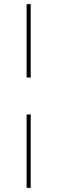

<svg xmlns="http://www.w3.org/2000/svg" viewBox="-20 -780 280 938"><path d="M110 -221H130V138H110ZM110 -760H130V-401H110Z"/></svg>

Font: IBM Plex Serif Thin
Style: Regular
Weight: 100
Designer: Mike Abbink, Paul van der Laan, Pieter van Rosmalen
Foundry: Bold Monday
Version: Version 3.001